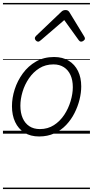

<svg xmlns="http://www.w3.org/2000/svg" viewBox="-20 -905 629 1300"><path d="M245 19Q186 19 145 -7Q104 -33 82.5 -79Q61 -125 61 -186Q61 -242 79.5 -300Q98 -358 134.5 -408Q171 -458 224 -488.5Q277 -519 346 -519Q404 -519 445 -494Q486 -469 508 -424.5Q530 -380 530 -320Q530 -277 518.5 -230.5Q507 -184 484.5 -139.5Q462 -95 428 -59Q394 -23 348 -2Q302 19 245 19ZM250 -31Q304 -31 345.5 -58Q387 -85 415 -127.5Q443 -170 458 -220Q473 -270 473 -315Q473 -362 457.5 -396.5Q442 -431 412.5 -450Q383 -469 342 -469Q288 -469 246.5 -443Q205 -417 176 -374.5Q147 -332 132.5 -283Q118 -234 118 -189Q118 -141 133.5 -105.5Q149 -70 178.5 -50.5Q208 -31 250 -31ZM238 -623Q230 -623 223 -630.5Q216 -638 216 -645Q216 -650 218 -654Q220 -658 224 -662L395 -825Q402 -832 409 -834.5Q416 -837 424 -837Q432 -837 438 -834Q444 -831 449 -824L549 -660Q552 -655 553.5 -651.5Q555 -648 555 -644Q555 -636 546 -629.5Q537 -623 530 -623Q524 -623 520 -626Q516 -629 513 -633L415 -769L258 -634Q252 -629 247.5 -626Q243 -623 238 -623ZM0 365H589V375H0ZM0 -20H589V0H0ZM0 -505H589V-500H0ZM0 -885H589V-875H0Z"/></svg>

Font: Playwrite IS Guides
Style: Regular
Weight: 400
Designer: Veronika Burian, José Scaglione
Foundry: TypeTogether
Version: Version 1.003